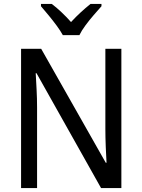

<svg xmlns="http://www.w3.org/2000/svg" viewBox="-20 -964 730 984"><path d="M602 0H498L167 -589H163Q165 -552 167.5 -505.5Q170 -459 170 -413V0H88V-714H191L522 -130H526Q524 -161 522 -211Q520 -261 520 -302V-714H602ZM302 -784Q290 -806 270.5 -832.5Q251 -859 229.5 -885Q208 -911 190 -932V-944H245Q268 -927 294 -902.5Q320 -878 344 -851Q370 -879 394 -901Q418 -923 444 -944H500V-932Q483 -913 460.5 -887Q438 -861 418 -834Q398 -807 387 -784Z"/></svg>

Font: Noto Sans Khmer SemiCondensed
Style: Regular
Weight: 400
Width: 4
Designer: Danh Hong and the Monotype Design Team
Foundry: Monotype Imaging Inc.
Version: Version 2.004; ttfautohint (v1.8.4.7-5d5b)